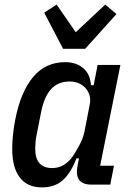

<svg xmlns="http://www.w3.org/2000/svg" viewBox="-20 -802 571 834"><path d="M377 0Q314 0 314 -56Q314 -69 318 -88L323 -114H312Q288 -51 253 -19.5Q218 12 162 12Q99 12 66 -31Q33 -74 33 -156Q33 -185 36.5 -218Q40 -251 46 -281Q69 -401 123 -466.5Q177 -532 263 -532Q311 -532 341.5 -506Q372 -480 375 -432H387L404 -520H503L415 -82H475L459 0ZM207 -72Q260 -72 296 -123Q313 -148 327.5 -176.5Q342 -205 347 -231L370 -349Q374 -368 369.5 -385.5Q365 -403 353.5 -417Q342 -431 324 -439.5Q306 -448 283 -448Q232 -448 202 -415Q172 -382 159 -317L140 -221Q136 -204 134.5 -185.5Q133 -167 133 -156Q133 -72 207 -72ZM254 -590 172 -747 226 -782 309 -662 437 -782 486 -741 350 -590Z"/></svg>

Font: IBM Plex Sans Condensed Medium
Style: Italic
Weight: 500
Width: 3
Italic angle: -11°
Designer: Mike Abbink, Paul van der Laan, Pieter van Rosmalen
Foundry: Bold Monday
Version: Version 1.3